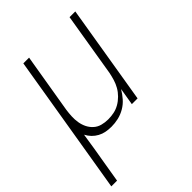

<svg xmlns="http://www.w3.org/2000/svg" viewBox="-235 -626 946 946"><g transform="rotate(-45 238.5 -152.5)"><path d="M-23 215 99 -520H139L87 -209Q84 -188 83 -166.5Q82 -145 85.5 -124Q89 -103 98 -85Q107 -67 122 -53.5Q137 -40 157.5 -34.5Q178 -29 200 -29Q220 -29 240 -33Q260 -37 278.5 -47.5Q297 -58 313 -74Q329 -90 339.5 -108.5Q350 -127 356 -147Q362 -167 366 -187L421 -520H461L375 0H335L350 -90Q337 -68 320 -48.5Q303 -29 280.5 -16Q258 -3 234 2.5Q210 8 186 8Q166 8 147.5 4.5Q129 1 112.5 -8Q96 -17 83.5 -30Q71 -43 62 -60Q56 -18 49 24Q42 66 35 107L17 215Z"/></g></svg>

Font: Iosevka Extralight Oblique
Style: Regular
Weight: 200
Italic angle: -9°
Monospace: yes
Designer: Belleve Invis
Foundry: Belleve Invis
Version: Version 32.5.0; ttfautohint (v1.8.4)